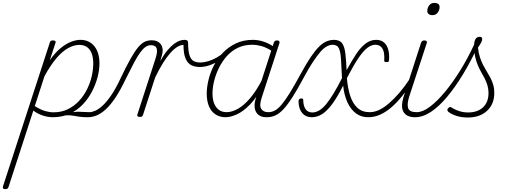

<svg xmlns="http://www.w3.org/2000/svg" viewBox="-146 -795 3594 1330"><path d="M463 17Q428 17 404 13.5Q380 10 361 6.5Q342 3 319.5 3.5Q297 4 264 12L285 -5Q327 -14 353.5 -17.5Q380 -21 398 -21Q416 -21 432.5 -19.5Q449 -18 473 -18Q482 -18 486.5 -12.5Q491 -7 489 -0.5Q487 6 481 11.5Q475 17 463 17ZM-110 515Q-122 515 -125 509Q-128 503 -125 495L199 -500Q201 -508 205.5 -511.5Q210 -515 221 -515Q231 -515 236 -511.5Q241 -508 239 -500L199 -378Q237 -432 275 -462.5Q313 -493 347.5 -506Q382 -519 410 -519Q472 -519 507.5 -475Q543 -431 543 -355Q543 -311 530 -261Q517 -211 491.5 -161.5Q466 -112 427.5 -71.5Q389 -31 337 -7Q285 17 219 17Q187 17 151 5.5Q115 -6 85 -29L-87 500Q-90 508 -94.5 511.5Q-99 515 -110 515ZM95 -60Q135 -35 166 -26Q197 -17 225 -17Q280 -17 324 -38.5Q368 -60 401.5 -96Q435 -132 457 -176.5Q479 -221 489.5 -267.5Q500 -314 500 -355Q500 -394 490 -422.5Q480 -451 458.5 -467.5Q437 -484 403 -484Q367 -484 326.5 -462Q286 -440 245 -392Q204 -344 162 -267Z M463 17Q454 17 450 11.5Q446 6 447.5 -0.5Q449 -7 456 -12.5Q463 -18 475 -18Q491 -18 514 -28Q537 -38 564.5 -63Q592 -88 624 -134.5Q656 -181 690 -254Q729 -336 758 -387.5Q787 -439 810.5 -467Q834 -495 856 -505.5Q878 -516 905 -516Q915 -516 917.5 -511Q920 -506 918 -499Q916 -492 910.5 -487Q905 -482 899 -482Q880 -482 863 -470.5Q846 -459 826.5 -433Q807 -407 783 -362Q759 -317 725 -248Q688 -170 653.5 -118.5Q619 -67 586.5 -37.5Q554 -8 523.5 4.5Q493 17 463 17Z M822 15Q813 15 808 11Q803 7 805 0L929 -382Q947 -435 939.5 -458.5Q932 -482 900 -482Q892 -482 889 -487Q886 -492 887 -499Q888 -506 893 -511Q898 -516 906 -516Q925 -516 940 -510Q955 -504 965.5 -491.5Q976 -479 979.5 -460.5Q983 -442 977 -417L964 -372Q990 -418 1014 -446.5Q1038 -475 1059.5 -491Q1081 -507 1099 -513Q1117 -519 1132 -519Q1138 -519 1141.5 -513.5Q1145 -508 1144.5 -501.5Q1144 -495 1139.5 -489.5Q1135 -484 1125 -484Q1105 -484 1082 -470Q1059 -456 1034 -428Q1009 -400 982.5 -357.5Q956 -315 929 -259L845 0Q842 8 838 11.5Q834 15 822 15Z M1237 -331Q1205 -331 1180 -343Q1155 -355 1140 -388.5Q1125 -422 1125 -484L1132 -519Q1145 -519 1151 -514.5Q1157 -510 1157 -498Q1157 -441 1167 -411.5Q1177 -382 1195.5 -372Q1214 -362 1242 -362Q1266 -362 1295 -370.5Q1324 -379 1353 -395Q1382 -411 1406 -433Q1410 -438 1415.5 -435.5Q1421 -433 1423 -427Q1425 -421 1420 -415Q1397 -392 1366.5 -372.5Q1336 -353 1303 -342Q1270 -331 1237 -331Z M1416 17Q1376 17 1346 -3Q1316 -23 1301 -60Q1286 -97 1286 -146Q1286 -189 1298 -240Q1310 -291 1335 -340.5Q1360 -390 1398.5 -430Q1437 -470 1488.5 -494.5Q1540 -519 1607 -519Q1643 -519 1681.5 -506Q1720 -493 1750 -471L1740 -440Q1698 -467 1664.5 -476Q1631 -485 1601 -485Q1546 -485 1502 -464Q1458 -443 1425.5 -406.5Q1393 -370 1371 -325.5Q1349 -281 1337.5 -235Q1326 -189 1326 -148Q1326 -108 1337 -79.5Q1348 -51 1369.5 -34.5Q1391 -18 1424 -18Q1460 -18 1501.5 -41Q1543 -64 1586 -114Q1629 -164 1670 -244L1678 -207Q1634 -120 1586 -71Q1538 -22 1494 -2.5Q1450 17 1416 17ZM1700 17Q1675 17 1657 8.5Q1639 0 1628.5 -18Q1618 -36 1617.5 -61.5Q1617 -87 1628 -120L1751 -500Q1754 -508 1759 -511.5Q1764 -515 1774 -515Q1786 -515 1789 -508.5Q1792 -502 1789 -494L1666 -116Q1649 -64 1663.5 -41Q1678 -18 1712 -18Q1719 -18 1721.5 -12.5Q1724 -7 1723 -0.5Q1722 6 1716.5 11.5Q1711 17 1700 17Z M1703 17Q1694 17 1691 11.5Q1688 6 1690 -0.5Q1692 -7 1698.5 -12.5Q1705 -18 1714 -18Q1736 -18 1758 -29.5Q1780 -41 1804.5 -70Q1829 -99 1861 -150.5Q1893 -202 1937 -283Q1976 -355 2007 -400.5Q2038 -446 2065 -472.5Q2092 -499 2117.5 -509Q2143 -519 2170 -519Q2179 -519 2182 -514Q2185 -509 2183 -502Q2181 -495 2174.5 -490Q2168 -485 2159 -485Q2139 -485 2117.5 -473.5Q2096 -462 2073.5 -436Q2051 -410 2023 -368Q1995 -326 1962 -265Q1916 -178 1881 -123.5Q1846 -69 1817 -38Q1788 -7 1760.5 5Q1733 17 1703 17Z M2013 17Q1972 17 1948 -11Q1924 -39 1922 -89Q1922 -102 1925.5 -106.5Q1929 -111 1937 -113Q1949 -114 1952.5 -109Q1956 -104 1955 -92Q1957 -57 1972.5 -36.5Q1988 -16 2018 -16Q2066 -16 2113.5 -73.5Q2161 -131 2223 -254Q2219 -335 2216 -385.5Q2213 -436 2201.5 -460.5Q2190 -485 2158 -485Q2149 -485 2145.5 -490Q2142 -495 2143.5 -502Q2145 -509 2151 -514Q2157 -519 2166 -519Q2207 -519 2224 -495Q2241 -471 2246.5 -423.5Q2252 -376 2255 -309Q2289 -371 2320 -418.5Q2351 -466 2385.5 -492.5Q2420 -519 2460 -519Q2491 -519 2512 -502.5Q2533 -486 2542.5 -454.5Q2552 -423 2549 -380Q2549 -373 2545.5 -368.5Q2542 -364 2531 -365Q2521 -364 2517.5 -368.5Q2514 -373 2516 -385Q2517 -423 2509.5 -444.5Q2502 -466 2487.5 -475.5Q2473 -485 2453 -485Q2427 -485 2398.5 -463.5Q2370 -442 2336 -391.5Q2302 -341 2257 -254Q2263 -182 2280.5 -129.5Q2298 -77 2330.5 -47.5Q2363 -18 2414 -18Q2422 -18 2424.5 -12.5Q2427 -7 2425 -0.5Q2423 6 2417.5 11.5Q2412 17 2404 17Q2356 17 2320 -9.5Q2284 -36 2261 -85.5Q2238 -135 2231 -202Q2188 -117 2152 -70Q2116 -23 2083 -3Q2050 17 2013 17Z M2405 17Q2396 17 2392 11.5Q2388 6 2389.5 -0.5Q2391 -7 2397.5 -12.5Q2404 -18 2416 -18Q2448 -18 2481.5 -34Q2515 -50 2550.5 -81Q2586 -112 2622 -154Q2658 -196 2692 -248Q2698 -258 2706 -256.5Q2714 -255 2717.5 -247Q2721 -239 2714 -230Q2676 -174 2638.5 -128Q2601 -82 2563.5 -50Q2526 -18 2486.5 -0.5Q2447 17 2405 17Z M2728 17Q2700 17 2680 8Q2660 -1 2649 -20Q2638 -39 2639 -67Q2640 -95 2653 -135L2771 -500Q2775 -508 2780 -511.5Q2785 -515 2794 -515Q2803 -515 2808 -510.5Q2813 -506 2811 -499L2690 -130Q2672 -75 2681 -46.5Q2690 -18 2739 -18Q2747 -18 2750.5 -12.5Q2754 -7 2752.5 -0.5Q2751 6 2745.5 11.5Q2740 17 2728 17ZM2849 -690Q2833 -690 2823.5 -697.5Q2814 -705 2814 -719Q2814 -741 2827 -758Q2840 -775 2863 -775Q2879 -775 2889 -768Q2899 -761 2899 -746Q2899 -725 2886 -707.5Q2873 -690 2849 -690Z M2730 17Q2722 17 2718.5 11.5Q2715 6 2717 -0.5Q2719 -7 2725.5 -12.5Q2732 -18 2741 -18Q2782 -18 2832 -55.5Q2882 -93 2936 -158Q2990 -223 3043 -308.5Q3096 -394 3141 -492Q3146 -501 3153 -500.5Q3160 -500 3164 -492Q3168 -484 3162 -471Q3115 -369 3061 -280Q3007 -191 2951 -124Q2895 -57 2839 -20Q2783 17 2730 17Z M3094 19Q3051 19 3015.5 7.5Q2980 -4 2959 -21Q2953 -27 2953 -34Q2953 -41 2959 -46Q2966 -54 2972 -54Q2978 -54 2987 -47Q3010 -33 3038 -24.5Q3066 -16 3096 -16Q3162 -16 3200 -51.5Q3238 -87 3238 -151Q3238 -179 3230.5 -204Q3223 -229 3211.5 -251Q3200 -273 3187 -296Q3174 -319 3163 -345.5Q3152 -372 3145 -404Q3138 -436 3138 -476Q3138 -508 3147.5 -524Q3157 -540 3177 -540Q3188 -540 3191 -535Q3194 -530 3194 -524Q3194 -514 3188 -502Q3182 -490 3165 -465Q3169 -428 3178.5 -398.5Q3188 -369 3200.5 -345Q3213 -321 3226.5 -299Q3240 -277 3251.5 -255Q3263 -233 3270.5 -208Q3278 -183 3278 -151Q3278 -74 3228 -27.5Q3178 19 3094 19Z"/></svg>

Font: Playwrite MX Thin
Style: Regular
Weight: 250
Designer: Veronika Burian, José Scaglione
Foundry: TypeTogether
Version: Version 1.002